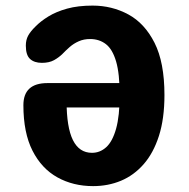

<svg xmlns="http://www.w3.org/2000/svg" viewBox="-20 -638 659 669"><path d="M304.5 10.5Q235 10.5 180 -20Q125 -50.5 93.2 -113Q61.5 -175.5 61.5 -271.5Q61.5 -348.5 145.5 -348.5H404V-263.5H194L212 -286Q212 -194.5 234 -150Q256 -105.5 300.5 -105.5Q328.5 -105.5 350.2 -125.2Q372 -145 384.5 -189.5Q397 -234 397 -307Q397 -381.5 384.5 -424Q372 -466.5 349 -484.2Q326 -502 294 -502Q272 -502 254.5 -494.2Q237 -486.5 223.2 -474.5Q209.5 -462.5 198 -450.5Q185.5 -438 168.5 -428.5Q151.5 -419 126 -419Q99.5 -419 84.8 -432.5Q70 -446 70 -479Q70 -499 78.2 -514Q86.5 -529 103.5 -545.5Q121.5 -564 148.8 -580.8Q176 -597.5 214 -608Q252 -618.5 302.5 -618.5Q370 -618.5 427 -587.8Q484 -557 518.5 -488.8Q553 -420.5 553 -307Q553 -224.5 533.8 -164.5Q514.5 -104.5 480.5 -65.8Q446.5 -27 401.5 -8.2Q356.5 10.5 304.5 10.5Z"/></svg>

Font: Sono ExtraLight Monospace
Style: Bold
Weight: 700
Version: Version 2.112